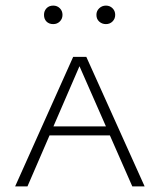

<svg xmlns="http://www.w3.org/2000/svg" viewBox="-20 -665 570 685"><path d="M34 0 241 -462H288L496 0H452L256 -446H271L78 0ZM135 -182 147 -214H376L391 -182ZM170 -579Q155 -579 146 -588Q137 -597 137 -612Q137 -626 146 -635.5Q155 -645 170 -645Q184 -645 193.5 -635.5Q203 -626 203 -612Q203 -598 193.5 -588.5Q184 -579 170 -579ZM358 -579Q344 -579 334 -588Q324 -597 324 -612Q324 -626 334 -635.5Q344 -645 358 -645Q372 -645 381.5 -635.5Q391 -626 391 -612Q391 -598 381.5 -588.5Q372 -579 358 -579Z"/></svg>

Font: Ysabeau SC ExtraLight
Style: Regular
Weight: 250
Designer: Christian Thalmann (Catharsis Fonts)
Version: Version 2.001;gftools[0.9.30]; featfreeze: smcp